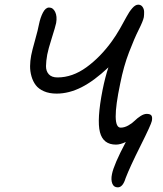

<svg xmlns="http://www.w3.org/2000/svg" viewBox="-20 -640 696 818"><path d="M481.9 158.2Q464.4 158.2 458.3 141.8Q452.1 125.5 457 102.1Q464.8 61.5 516.1 -35.2Q492.7 -23.9 474.1 -23.9Q419.4 -23.9 405.8 -76.9Q392.1 -129.9 417 -256.8Q428.2 -312.5 441.9 -353Q380.9 -295.4 327.4 -268.3Q273.9 -241.2 221.2 -241.2Q189.9 -241.2 167.2 -251.2Q144.5 -261.2 132.3 -277.3Q120.1 -293.5 114 -315.2Q107.9 -336.9 108.2 -358.6Q108.4 -380.4 112.8 -403.8Q116.7 -424.3 129.4 -469.2Q142.1 -514.2 146 -536.1Q151.9 -565.4 163.1 -586.7Q174.3 -607.9 189 -607.9Q206.1 -607.9 215.1 -589.1Q224.1 -570.3 219.2 -542Q215.8 -525.4 200.4 -477.1Q185.1 -428.7 181.2 -407.2Q176.3 -379.9 176 -358.4Q175.8 -336.9 188 -323.5Q200.2 -310.1 225.1 -310.1Q288.6 -310.1 348.4 -353.5Q408.2 -397 457 -464.8Q473.1 -486.8 491 -517.8Q508.8 -548.8 519.5 -569.3Q530.3 -589.8 543.5 -605Q556.6 -620.1 568.8 -620.1Q580.6 -620.1 587.2 -610.8Q593.8 -601.6 594 -589.6Q594.2 -577.6 592.8 -566.9Q589.4 -549.8 571 -513.4Q552.7 -477.1 529.8 -417.5Q506.8 -357.9 492.2 -284.2Q452.6 -96.2 494.1 -96.2Q509.8 -96.2 526.1 -105.2Q542.5 -114.3 553.7 -125.5Q564.9 -136.7 579.1 -145.8Q593.3 -154.8 605 -154.8Q620.1 -154.8 625 -147.9Q629.9 -141.1 627 -125Q624 -109.4 578.6 -18.8Q533.2 71.8 515.1 119.1Q503.4 158.2 481.9 158.2Z"/></svg>

Font: Shantell Sans Irregular Bouncy
Style: Italic
Weight: 300
Italic angle: -11.31°
Designer: Stephen Nixon, Anya Danilova, Shantell Martin
Foundry: Arrow Type
Version: Version 1.006;[9816181b4]